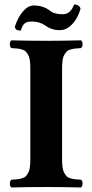

<svg xmlns="http://www.w3.org/2000/svg" viewBox="-20 -825 407 847"><path d="M257.8 -762.2Q290.5 -762.2 307.1 -805.2Q318.4 -805.2 326.7 -799.6Q335 -793.9 335 -785.2Q322.3 -742.2 297.4 -717Q272.5 -691.9 244.1 -691.9Q207 -691.9 179.2 -712.9Q153.3 -730 121.1 -730Q111.3 -730 105.5 -729Q99.6 -728 92.8 -724.4Q85.9 -720.7 80.8 -712.2Q75.7 -703.6 71.8 -689.9Q45.9 -689.9 45.9 -708Q58.6 -748 81.1 -774.4Q103.5 -800.8 128.9 -800.8Q172.4 -800.8 203.1 -775.9Q220.7 -762.2 257.8 -762.2ZM113.8 -522.9Q113.8 -543.5 111.8 -558.1Q109.9 -572.8 104.2 -582.5Q98.6 -592.3 93.3 -597.9Q87.9 -603.5 76.7 -606.7Q65.4 -609.9 56.4 -610.8Q47.4 -611.8 30.8 -612.8Q23.4 -617.2 23.4 -629.9Q23.4 -642.6 30.8 -647Q110.8 -645 185.1 -645Q256.8 -645 336.9 -647Q344.2 -642.6 344.2 -629.9Q344.2 -617.2 336.9 -612.8Q320.3 -611.8 311.3 -610.8Q302.2 -609.9 291 -606.7Q279.8 -603.5 274.4 -597.9Q269 -592.3 263.4 -582.5Q257.8 -572.8 255.9 -558.1Q253.9 -543.5 253.9 -522.9V-122.1Q253.9 -101.6 255.9 -86.9Q257.8 -72.3 263.4 -62.5Q269 -52.7 274.4 -47.1Q279.8 -41.5 291 -38.3Q302.2 -35.2 311.3 -34.2Q320.3 -33.2 336.9 -32.2Q344.2 -27.8 344.2 -15.1Q344.2 -2.4 336.9 2Q256.8 0 185.1 0Q110.8 0 30.8 2Q23.4 -2.4 23.4 -15.1Q23.4 -27.8 30.8 -32.2Q47.4 -33.2 56.4 -34.2Q65.4 -35.2 76.7 -38.3Q87.9 -41.5 93.3 -47.1Q98.6 -52.7 104.2 -62.5Q109.9 -72.3 111.8 -86.9Q113.8 -101.6 113.8 -122.1Z"/></svg>

Font: Linux Libertine G
Style: Bold
Weight: 700
Designer: Philipp H. Poll
Foundry: Philipp H. Poll
Version: Version 5.0.3